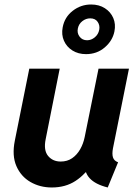

<svg xmlns="http://www.w3.org/2000/svg" viewBox="-20 -830 615 858"><path d="M211.5 7.8Q158.7 7.8 116.1 -16.7Q73.6 -41.2 53.2 -88Q32.8 -134.9 46.3 -201.7L110.9 -523.1H246.8L184.1 -208.1Q174 -158.6 194.8 -133.3Q215.7 -108.1 251.2 -108.1Q280.6 -108.1 302.3 -123Q324 -138 338.3 -163Q352.5 -188.1 358.5 -217.9L420.3 -523.1H556.3L484.9 -167.7Q480 -141.8 484.9 -126.5Q489.8 -111.2 507.7 -104.8L461.4 7.8Q405.8 -6 380.5 -33.8Q355.1 -61.7 361.8 -98.8L397.4 -60H328L390.6 -98.9Q362.6 -51.2 317.7 -21.7Q272.8 7.8 211.5 7.8ZM364.4 -588.1Q329.7 -588.1 303.8 -604.3Q277.9 -620.5 265.9 -647.7Q253.8 -674.9 260.1 -707.9Q268.6 -753.4 304.9 -781.6Q341.2 -809.9 387.1 -809.9Q422.8 -809.9 448.6 -793.3Q474.4 -776.8 486.2 -749.5Q498 -722.1 491.3 -689.3Q482.9 -647.9 448 -618Q413 -588.1 364.4 -588.1ZM369.1 -650.1Q387.7 -650.1 403.6 -663.2Q419.5 -676.4 423.4 -696.8Q427.2 -716.4 416.5 -732.2Q405.8 -748 383.1 -748Q364.1 -748 348.1 -735.6Q332.1 -723.1 328 -703.3Q323.4 -682.5 335.6 -666.3Q347.7 -650.1 369.1 -650.1Z"/></svg>

Font: Reddit Sans
Style: Italic
Weight: 400
Italic angle: -11.25°
Designer: Stephen Hutchings
Version: Version 1.013